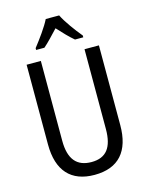

<svg xmlns="http://www.w3.org/2000/svg" viewBox="-138 -1027 861 1121"><g transform="rotate(-15 292.5 -466.5)"><path d="M332 -943H251C230 -900 186 -840 150 -794V-783H200C227 -806 259 -841 292 -876C324 -841 355 -808 385 -783H435V-794C400 -836 354 -898 332 -943ZM511 -232V-714H424V-232C424 -121 383 -67 294 -67C206 -67 160 -119 160 -231V-714H74V-232C74 -73 150 10 292 10C438 10 511 -75 511 -232Z"/></g></svg>

Font: Noto Sans Myanmar UI Condensed
Style: Regular
Weight: 400
Width: 3
Designer: Monotype Design Team
Foundry: Monotype Imaging Inc.
Version: Version 2.103